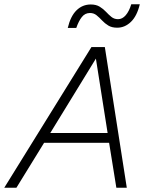

<svg xmlns="http://www.w3.org/2000/svg" viewBox="-60 -881 691 901"><path d="M-40 0 369 -660H432L535 0H486L452 -211H147L17 0ZM176 -257H445L390 -606ZM596 -861Q583 -806 554.5 -778.5Q526 -751 490 -751Q465 -751 448.5 -761Q432 -771 419 -785Q406 -799 393 -809.5Q380 -820 362 -820Q339 -820 324 -801Q309 -782 298 -750H258Q271 -805 299 -832.5Q327 -860 366 -860Q391 -860 408 -849.5Q425 -839 437.5 -825.5Q450 -812 463 -801.5Q476 -791 494 -791Q514 -791 530 -809.5Q546 -828 556 -861Z"/></svg>

Font: Work Sans Light
Style: Italic
Weight: 300
Italic angle: -13°
Designer: Wei Huang
Foundry: Wei Huang
Version: Version 2.010; ttfautohint (v1.8.3)